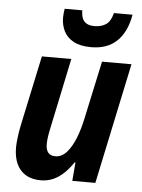

<svg xmlns="http://www.w3.org/2000/svg" viewBox="-55 -811 637 863"><g transform="rotate(5 264.0 -379.5)"><path d="M161.6 9.8Q120.6 9.8 93.3 -6.8Q65.9 -23.4 52 -54.2Q38.1 -85 38.1 -127Q38.1 -145 41.3 -170.7Q44.4 -196.3 49.3 -221.7L118.2 -545.4H251L183.6 -224.1Q179.2 -204.6 176.8 -186.8Q174.3 -168.9 174.3 -154.8Q174.3 -129.4 184.8 -116.5Q195.3 -103.5 217.3 -103.5Q245.6 -103.5 267.8 -127.9Q290 -152.3 306.9 -194.3Q323.7 -236.3 334.5 -289.6L389.6 -545.4H522.5L407.2 0H303.2L310.1 -83.5H306.2Q287.6 -55.7 265.9 -34.7Q244.1 -13.7 218.3 -2Q192.4 9.8 161.6 9.8ZM335 -606Q285.2 -606 254.9 -622.8Q224.6 -639.6 211.2 -667.2Q197.8 -694.8 197.8 -727.1Q197.8 -737.8 199 -748Q200.2 -758.3 201.7 -767.6H281.2Q281.2 -746.1 287.1 -731.4Q293 -716.8 306.4 -709.2Q319.8 -701.7 341.3 -701.7Q373.5 -701.7 394.3 -716.3Q415 -731 423.8 -767.6H507.8Q494.6 -689.9 451.4 -647.9Q408.2 -606 335 -606Z"/></g></svg>

Font: Open Sans SemiCondensed
Style: Bold Italic
Weight: 700
Width: 4
Italic angle: -12°
Designer: Monotype Design Team
Foundry: Monotype Imaging Inc.
Version: Version 3.003